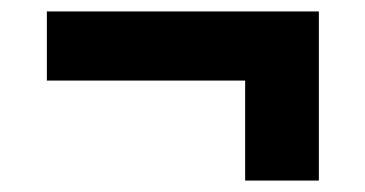

<svg xmlns="http://www.w3.org/2000/svg" viewBox="-20 -431 639 336"><path d="M538 -115H409V-290H62V-411H538Z"/></svg>

Font: APTA Sans Regular
Style: Bold Italic
Weight: 700
Version: Version 7.200